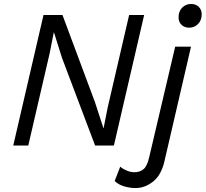

<svg xmlns="http://www.w3.org/2000/svg" viewBox="-20 -736 1040 971"><path d="M47 0 200 -660H296L460 -220L503 -88H504L525 -194L633 -660H709L556 0H461L294 -442L253 -572H252L231 -466L123 0ZM937 -596Q913 -596 898 -610.5Q883 -625 883 -648Q883 -679 901.5 -697.5Q920 -716 946 -716Q970 -716 985 -701.5Q1000 -687 1000 -664Q1000 -633 981.5 -614.5Q963 -596 937 -596ZM666 215Q636 215 606.5 206Q577 197 560 179L588 107Q602 119 621.5 127Q641 135 660 135Q688 135 706.5 119Q725 103 735 57L866 -500H946L812 78Q796 149 754.5 182Q713 215 666 215Z"/></svg>

Font: Work Sans
Style: Italic
Weight: 400
Italic angle: -13°
Designer: Wei Huang
Foundry: Wei Huang
Version: Version 2.012